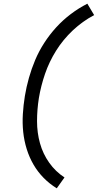

<svg xmlns="http://www.w3.org/2000/svg" viewBox="-20 -861 540 1042"><path d="M288 161Q249 137 217 104.5Q185 72 162 32.5Q139 -7 125 -52Q111 -97 106 -144.5Q101 -192 104 -241.5Q107 -291 115 -340Q123 -389 137 -438.5Q151 -488 171 -535.5Q191 -583 220 -628Q249 -673 285 -712.5Q321 -752 364 -784.5Q407 -817 454 -841L491 -779Q428 -746 375 -696Q322 -646 284.5 -586Q247 -526 224.5 -460.5Q202 -395 191 -329Q181 -266 181 -203.5Q181 -141 197 -83.5Q213 -26 247 22Q281 70 330 102Z"/></svg>

Font: Iosevka Curly
Style: Italic
Weight: 400
Italic angle: -9°
Monospace: yes
Designer: Belleve Invis
Foundry: Belleve Invis
Version: Version 22.1.2; ttfautohint (v1.8.4)